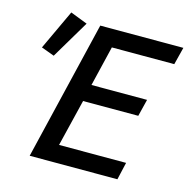

<svg xmlns="http://www.w3.org/2000/svg" viewBox="-105 -821 914 924"><g transform="rotate(15 351.5 -359.0)"><path d="M123 0 289 -693H703L681 -606H370L322 -406H599L578 -321H303L246 -87H580L560 0ZM110 -495 45 -519 138 -718 223 -685Z"/></g></svg>

Font: Ubuntu Sans Medium
Style: Italic
Weight: 500
Italic angle: -13.5°
Designer: Dalton Maag Ltd
Foundry: Dalton Maag Ltd
Version: Version 1.006